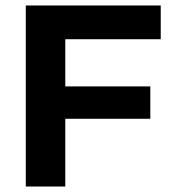

<svg xmlns="http://www.w3.org/2000/svg" viewBox="-20 -680 635 700"><path d="M74 0V-660H566V-537H218V-365H528V-247H218V0Z"/></svg>

Font: Bricolage Grotesque 10pt Bricolage Grotesque 10pt Regular
Style: Bold
Weight: 700
Designer: Mathieu Triay
Foundry: Atelier Triay
Version: Version 1.000; ttfautohint (v1.8.4.7-5d5b);gftools[0.9.32]